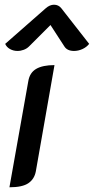

<svg xmlns="http://www.w3.org/2000/svg" viewBox="-20 -785 398 814"><path d="M100 -441Q106 -477 133.5 -493Q161 -509 211 -509L132 -59Q126 -26 100.5 -8.5Q75 9 20 9ZM54 -569Q37 -569 22.5 -577Q8 -585 2 -599L174 -750Q191 -765 209 -765Q228 -765 240 -750L358 -599Q347 -585 329.5 -577Q312 -569 294 -569Q265 -569 253 -588L194 -679L103 -588Q94 -579 81 -574Q68 -569 54 -569Z"/></svg>

Font: K2D Medium
Style: Italic
Weight: 500
Italic angle: -10°
Designer: Katatrad Aksorn Co.,Ltd.
Foundry: Cadson Demak Co.,Ltd.
Version: Version 1.000; ttfautohint (v1.6)